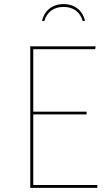

<svg xmlns="http://www.w3.org/2000/svg" viewBox="-20 -904 534 924"><path d="M285.7 -884.3C228.6 -884.3 192.6 -849.7 182.4 -804.3L193 -802.1C205.6 -846.1 238.1 -870.7 285.7 -870.7C333.3 -870.7 365.9 -846.1 378.4 -802.1L389 -804.3C378.9 -849.7 342.9 -884.3 285.7 -884.3ZM440.1 -680.9H125.7V0H448.4V-13.6H140.1V-353.6H396.7V-366.7H140.1V-667.3H438.4Z"/></svg>

Font: Fira Sans Hair
Style: Regular
Weight: 100
Designer: bBox Type GmbH & Carrois Corporate GbR & Edenspiekermann AG
Foundry: bBox Type GmbH & Carrois Corporate GbR & Edenspiekermann AG
Version: Version 4.300;PS 004.300;hotconv 1.0.88;makeotf.lib2.5.64775